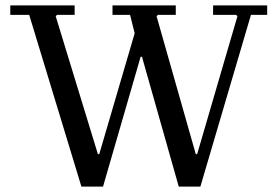

<svg xmlns="http://www.w3.org/2000/svg" viewBox="-20 -690 1026 710"><path d="M281 0 88 -635H18V-670H256V-635H191L186 -630L342 -120H347L478 -567L461 -635H396V-670H630V-635H564L559 -630L704 -120H709L858 -630L853 -635H768V-670H968V-635H908L721 0H641L505 -480H500L361 0Z"/></svg>

Font: Brygada 1918
Style: Regular
Weight: 400
Designer: Mateusz Machalski | Borys Kosmynka | Przemek Hoffer
Foundry: NIEPODLEGLA 2018
Version: Version 3.006